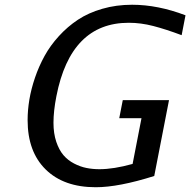

<svg xmlns="http://www.w3.org/2000/svg" viewBox="-20 -763 794 801"><path d="M95.2 -261.7Q95.2 -303.2 102.5 -347.4Q109.9 -391.6 126 -439Q142.1 -486.3 166 -529.8Q189.9 -573.2 225.8 -612.5Q261.7 -651.9 305.2 -680.7Q348.6 -709.5 406.7 -726.3Q464.8 -743.2 531.2 -743.2Q638.2 -743.2 753.9 -699.2L737.8 -616.2Q671.4 -641.1 619.6 -654.5Q567.9 -668 517.1 -668Q274.9 -668 215.3 -361.8Q203.1 -299.8 203.1 -251Q203.1 -206.1 214.8 -171.4Q226.6 -136.7 244.9 -115.5Q263.2 -94.2 289.1 -80.8Q314.9 -67.4 340.6 -62.3Q366.2 -57.1 395 -57.1Q454.1 -57.1 533.2 -79.1L570.3 -270H477.5L492.2 -345.2H685.1L623.5 -28.8Q475.1 18.1 379.4 18.1Q246.1 18.1 170.7 -55.9Q95.2 -129.9 95.2 -261.7Z"/></svg>

Font: Aurulent Sans
Style: Italic
Weight: 400
Italic angle: -11°
Version: Version 2007.05.04